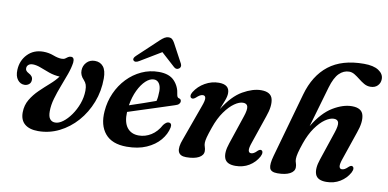

<svg xmlns="http://www.w3.org/2000/svg" viewBox="-70 -931 2317 1147"><g transform="rotate(10 1088.0 -357.0)"><path d="M540 -367Q540 -290 513.5 -221.8Q487 -153.5 440.8 -101.2Q394.5 -49 334.5 -19.2Q274.5 10.5 207.5 10.5Q154.5 10.5 126 -13.5Q97.5 -37.5 98 -84.5Q98.5 -127.5 119 -162Q139.5 -196.5 169.5 -225.5Q199.5 -254.5 229.2 -280.5Q259 -306.5 278 -332.5Q243.5 -334.5 213.5 -345Q183.5 -355.5 157.8 -365.8Q132 -376 109.5 -376.5Q91.5 -376.5 82 -368.2Q72.5 -360 72.5 -347.5Q71 -331.5 92 -320.5Q119.5 -307 118.5 -284Q118.5 -267 106.8 -257.2Q95 -247.5 79 -247.5Q54 -247.5 37.5 -268.8Q21 -290 22.5 -328.5Q25 -385.5 62 -423.8Q99 -462 157 -462Q190 -462 219.5 -450.8Q249 -439.5 271 -439.5Q284.5 -439.5 292.5 -445Q300.5 -450.5 307.5 -455.8Q314.5 -461 326 -461Q346.5 -460.5 343.5 -428.5Q339 -396 325.2 -357.5Q311.5 -319 295.5 -278Q279.5 -237 267.8 -196.2Q256 -155.5 256 -118Q256 -86 267.5 -71.8Q279 -57.5 298.5 -57.5Q321 -57 346 -75.8Q371 -94.5 393.2 -126Q415.5 -157.5 429.8 -196.5Q444 -235.5 444.5 -276Q444.5 -299 439.8 -312.2Q435 -325.5 424.5 -337Q399.5 -362.5 400.5 -392Q401 -420.5 420.2 -441Q439.5 -461.5 470 -461.5Q502.5 -461.5 521.2 -438.5Q540 -415.5 540 -367Z M984 -148Q975.5 -106.5 945 -70.2Q914.5 -34 864 -11.8Q813.5 10.5 744.5 10.5Q655.5 10.5 613.5 -39.8Q571.5 -90 578.5 -176Q583 -235 606.2 -287Q629.5 -339 667.2 -378.5Q705 -418 753.8 -440.5Q802.5 -463 858 -463Q921 -463 952.2 -430Q983.5 -397 989 -348.5Q991.5 -330.5 1003 -328.5Q1016 -326 1016.5 -313Q1017 -304 1010.2 -296.2Q1003.5 -288.5 986 -283.5Q964.5 -276.5 930.8 -265.5Q897 -254.5 857.8 -241.8Q818.5 -229 780.2 -216.8Q742 -204.5 711.5 -194.5Q708.5 -132 733.2 -100Q758 -68 804 -68Q843.5 -68 878.8 -90Q914 -112 937 -155Q954.5 -177 969 -175.5Q988.5 -174 984 -148ZM836.5 -413.5Q812 -413.5 787.2 -390.5Q762.5 -367.5 743.2 -327.5Q724 -287.5 715.5 -235.5Q753.5 -248 797.8 -263.2Q842 -278.5 873.5 -290Q880 -314.5 880 -350.5Q880 -379 868.5 -396.2Q857 -413.5 836.5 -413.5ZM730.5 -506.5Q707 -492 696 -504.5Q687 -516 706.5 -534L830 -650Q843.5 -662.5 855 -669.5Q866.5 -676.5 880 -676.5Q893.5 -676.5 901.2 -669.5Q909 -662.5 916 -650L978.5 -533.5Q983 -524 981 -516.2Q979 -508.5 973 -504.5Q957 -493 941.5 -507L857.5 -583Z M1077 -342Q1069 -345 1068.2 -355.2Q1067.5 -365.5 1075.5 -378.5Q1099 -416.5 1138.8 -439Q1178.5 -461.5 1222 -461.5Q1286.5 -461.5 1286.5 -409.5Q1286.5 -390.5 1277 -365.2Q1267.5 -340 1254.5 -307.5Q1308 -393 1368.2 -427.2Q1428.5 -461.5 1479 -461.5Q1538 -461.5 1548.5 -420.2Q1559 -379 1535 -312.5L1477.5 -144Q1465 -109 1467.5 -94.5Q1470 -80 1483.5 -80Q1491.5 -80 1500.2 -84.8Q1509 -89.5 1521.5 -102.5Q1534 -113 1542.5 -108.5Q1549 -105.5 1550 -95.8Q1551 -86 1543.5 -71Q1523 -33.5 1486.8 -11.5Q1450.5 10.5 1404 10.5Q1350.5 10.5 1337.8 -23Q1325 -56.5 1345 -115L1403.5 -289.5Q1418 -332 1413.2 -350.5Q1408.5 -369 1385 -369Q1362 -369 1333 -348.8Q1304 -328.5 1275.5 -288.8Q1247 -249 1226.5 -190Q1212 -148.5 1206.5 -127.5Q1201 -106.5 1201 -93.5Q1201 -80.5 1205.2 -69.2Q1209.5 -58 1209.5 -44Q1209.5 -19 1182 -4.2Q1154.5 10.5 1105.5 10.5Q1029 10.5 1068 -90.5L1145 -304Q1159.5 -342.5 1157.2 -357.2Q1155 -372 1141 -372Q1132.5 -372 1123 -366.8Q1113.5 -361.5 1099.5 -348.5Q1086 -338 1077 -342Z M1778 -192Q1765 -154.5 1759.2 -131.2Q1753.5 -108 1753.5 -93.5Q1753.5 -79.5 1757.8 -68.8Q1762 -58 1762 -43.5Q1762 -18.5 1734.5 -4Q1707 10.5 1659 10.5Q1619.5 10.5 1612 -12.5Q1604.5 -35.5 1619.5 -88.5L1729.5 -479.5Q1763 -599 1843 -661.2Q1923 -723.5 2056 -723.5Q2114.5 -723.5 2145.2 -703.2Q2176 -683 2176 -652Q2176 -628 2160 -611.5Q2144 -595 2116 -595Q2095.5 -595 2077.8 -605.2Q2060 -615.5 2043.5 -628.8Q2027 -642 2010.8 -652Q1994.5 -662 1977.5 -662Q1943.5 -662 1916.8 -635.5Q1890 -609 1872 -547.5L1800.5 -300.5Q1853 -387.5 1914.2 -424.5Q1975.5 -461.5 2029.5 -461.5Q2088.5 -461.5 2099.2 -420.2Q2110 -379 2086 -312.5L2028.5 -144Q2016 -109 2018.5 -94.5Q2021 -80 2034.5 -80Q2042.5 -80 2051.5 -84.8Q2060.5 -89.5 2073 -102Q2086 -113 2094 -108.5Q2101 -105.5 2102 -95.8Q2103 -86 2095 -70.5Q2075 -34 2038.5 -11.8Q2002 10.5 1955 10.5Q1901.5 10.5 1888.8 -23Q1876 -56.5 1896 -115L1954.5 -289.5Q1969 -332.5 1964.2 -350.8Q1959.5 -369 1936 -369Q1912.5 -369 1883.2 -348.8Q1854 -328.5 1826 -289Q1798 -249.5 1778 -192Z"/></g></svg>

Font: Fraunces 72pt S050 SemiBold
Style: Italic
Weight: 600
Italic angle: -16°
Version: Version 1.000; ttfautohint (v1.8.3)